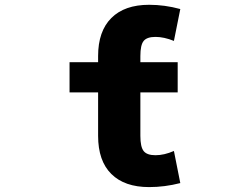

<svg xmlns="http://www.w3.org/2000/svg" viewBox="-20 -762 1040 794"><path d="M560.5 -200.2Q560.5 -154.3 574.2 -137.2Q587.9 -120.1 623 -120.1Q659.2 -120.1 699.2 -137.7L725.6 -4.9Q661.1 11.7 596.7 11.7Q495.1 11.7 440.4 -42.5Q385.7 -96.7 385.7 -200.2V-379.9H267.6V-504.9H385.7V-530.3Q385.7 -632.8 440.4 -687.5Q495.1 -742.2 596.7 -742.2Q661.1 -742.2 725.6 -724.6L699.2 -592.8Q658.2 -609.4 623 -609.4Q587.9 -609.4 574.2 -592.8Q560.5 -576.2 560.5 -530.3V-504.9H714.8V-379.9H560.5Z"/></svg>

Font: Gen Shin Gothic Monospace Heavy
Style: Bold
Weight: 800
Designer: [Source Han Sans]
Ryoko NISHIZUKA  (kana & ideographs); Paul D. Hunt (Latin, Greek & Cyrillic); Wenlong ZHANG  (bopomofo
Version: Version 1.002.20150607